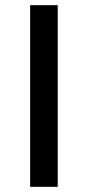

<svg xmlns="http://www.w3.org/2000/svg" viewBox="-20 -725 341 745"><path d="M97 0V-705H204V0Z"/></svg>

Font: Nunito Sans 7pt SemiCondensed SemiBold
Style: Regular
Weight: 600
Width: 4
Designer: Vernon Adams
Foundry: Vernon Adams
Version: Version 3.101;gftools[0.9.27]